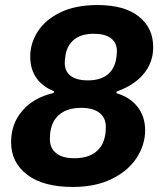

<svg xmlns="http://www.w3.org/2000/svg" viewBox="-20 -730 640 762"><path d="M24 -166Q24 -239 69 -291Q114 -343 193 -361L194 -368Q149 -386 124.5 -420.5Q100 -455 100 -506Q100 -558 129.5 -604.5Q159 -651 219 -680.5Q279 -710 367 -710Q474 -710 531 -664.5Q588 -619 588 -543Q588 -482 550 -436.5Q512 -391 443 -367L442 -360Q495 -345 525.5 -306.5Q556 -268 556 -213Q556 -156 523 -104.5Q490 -53 425 -20.5Q360 12 269 12Q152 12 88 -36.5Q24 -85 24 -166ZM397 -192Q397 -194 398 -195Q400 -211 400 -227Q400 -262 375 -282Q350 -302 303 -302Q250 -302 219 -278Q188 -254 181 -212Q181 -210 180 -209Q178 -193 178 -177Q178 -142 203 -122Q228 -102 275 -102Q328 -102 359 -126Q390 -150 397 -192ZM441 -496Q444 -514 444 -527Q444 -560 420.5 -578Q397 -596 352 -596Q304 -596 275.5 -574Q247 -552 240 -511Q237 -493 237 -480Q237 -447 260.5 -429Q284 -411 329 -411Q377 -411 405.5 -433Q434 -455 441 -496Z"/></svg>

Font: iA Writer Mono V
Style: Regular
Weight: 400
Italic angle: -9.5°
Designer: Mike Abbink, Paul van der Laan, Pieter van Rosmalen
Foundry: Bold Monday
Version: Version 2.000